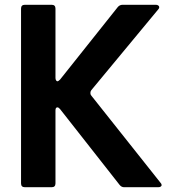

<svg xmlns="http://www.w3.org/2000/svg" viewBox="-20 -783 710 803"><path d="M84 0Q68 0 68 -16V-747Q68 -763 84 -763H196Q212 -763 212 -747V-457Q212 -451 214.5 -447Q217 -443 220 -443Q224 -443 231 -450L473 -754Q481 -763 493 -763H632Q638 -763 642 -760Q646 -757 646 -753Q646 -748 642 -744L362 -406Q358 -401 358 -394Q358 -387 362 -383L651 -19Q656 -14 656 -9Q656 -5 652 -2.5Q648 0 642 0H499Q488 0 480 -10L231 -327Q225 -334 220 -334Q212 -334 212 -321V-16Q212 0 196 0Z"/></svg>

Font: Open Sauce Two
Style: Bold
Weight: 700
Designer: Alfredo Marco Pradil
Foundry: Creative Sauce Fz LLC
Version: Version 1.477